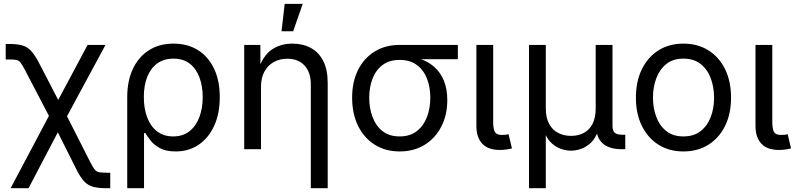

<svg xmlns="http://www.w3.org/2000/svg" viewBox="-20 -781 4173 1005"><path d="M35.6 204.1 263.2 -225.6H303.7L454.6 71.8Q466.8 95.7 476.1 106.7Q485.4 117.7 498.8 120.4Q512.2 123 535.6 123H557.1V204.1H535.6Q494.6 204.1 467.8 196.8Q440.9 189.5 421.4 169.2Q401.9 148.9 381.8 109.4L282.7 -88.4L129.4 204.1ZM251.5 -145 112.3 -411.6Q97.7 -439.9 88.6 -451.9Q79.6 -463.9 67.6 -466.8Q55.7 -469.7 31.2 -469.7H9.8V-550.8H31.2Q72.8 -550.8 98.9 -542.7Q125 -534.7 144.5 -512.7Q164.1 -490.7 185.5 -449.2L284.7 -257.8L438.5 -545.9H532.2L315.9 -145Z M646 204.1V-272.5Q646 -358.4 676 -421.4Q706.1 -484.4 760.3 -518.6Q814.5 -552.7 888.2 -552.7Q961.9 -552.7 1016.1 -518.8Q1070.3 -484.9 1100.3 -421.9Q1130.4 -358.9 1130.4 -272.5Q1130.4 -186.5 1101.1 -122.6Q1071.8 -58.6 1019.8 -23.4Q967.8 11.7 899.9 11.7Q847.7 11.7 815.9 -6.1Q784.2 -23.9 767.1 -46.6Q750 -69.3 740.7 -84.5H733.9V204.1ZM886.2 -66.9Q937.5 -66.9 971.9 -94.2Q1006.3 -121.6 1023.7 -168.2Q1041 -214.8 1041 -272.9Q1041 -329.1 1024.4 -374.8Q1007.8 -420.4 973.9 -447.3Q939.9 -474.1 887.7 -474.1Q837.9 -474.1 803.2 -449Q768.6 -423.8 750.7 -378.7Q732.9 -333.5 732.9 -272.9Q732.9 -212.9 750.5 -166.3Q768.1 -119.6 802.5 -93.3Q836.9 -66.9 886.2 -66.9Z M1346.2 -327.1V0H1258.3V-545.9H1342.8L1343.3 -413.6H1331.1Q1356 -489.3 1402.1 -521Q1448.2 -552.7 1510.3 -552.7Q1565.4 -552.7 1607.2 -530Q1648.9 -507.3 1672.1 -461.7Q1695.3 -416 1695.3 -346.7V204.1H1606.9V-339.4Q1606.9 -402.3 1574 -438Q1541 -473.6 1483.9 -473.6Q1444.8 -473.6 1413.6 -456.5Q1382.3 -439.5 1364.3 -406.7Q1346.2 -374 1346.2 -327.1ZM1453.6 -617.2 1470.2 -760.7H1564.5L1514.6 -617.2Z M2071.8 11.7Q1997.6 11.7 1941.4 -23.7Q1885.3 -59.1 1854.2 -122.3Q1823.2 -185.5 1823.2 -269.5Q1823.2 -353.5 1854.5 -415.5Q1885.7 -477.5 1941.7 -511.7Q1997.6 -545.9 2071.8 -545.9H2376.5V-471.2H2137.2L2071.8 -467.3Q2017.1 -467.3 1981.9 -440.4Q1946.8 -413.6 1929.7 -368.7Q1912.6 -323.7 1912.6 -269.5Q1912.6 -215.8 1929.7 -169.4Q1946.8 -123 1981.9 -95Q2017.1 -66.9 2071.8 -66.9Q2127 -66.9 2162.6 -95.2Q2198.2 -123.5 2215.3 -169.7Q2232.4 -215.8 2232.4 -269.5Q2232.4 -323.7 2215.3 -368.7Q2198.2 -413.6 2162.6 -440.4Q2127 -467.3 2071.8 -467.3V-489.3Q2127.4 -489.3 2173.3 -474.9Q2219.2 -460.4 2252.2 -431.6Q2285.2 -402.8 2303.2 -359.1Q2321.3 -315.4 2321.3 -256.8Q2321.3 -179.2 2290 -118.4Q2258.8 -57.6 2202.6 -22.9Q2146.5 11.7 2071.8 11.7Z M2596.2 3.9Q2534.7 3.9 2504.2 -29.1Q2473.6 -62 2473.6 -121.1V-545.9H2561.5V-143.1Q2561.5 -105.5 2570.6 -90.1Q2579.6 -74.7 2606.9 -74.7Q2621.1 -74.7 2628.4 -75.7Q2635.7 -76.7 2642.1 -78.6L2659.7 -4.4Q2647.9 -1 2630.9 1.5Q2613.8 3.9 2596.2 3.9Z M2749 204.1V-545.9H2836.9V-214.8Q2836.9 -164.1 2854.7 -131.8Q2872.6 -99.6 2902.6 -84.7Q2932.6 -69.8 2969.2 -69.8Q3006.3 -69.8 3035.4 -85Q3064.5 -100.1 3081.3 -132.1Q3098.1 -164.1 3098.1 -214.8V-545.9H3186V-123.5Q3186 -96.7 3197.8 -86.2Q3209.5 -75.7 3238.8 -75.7H3252.9V0H3235.4Q3167.5 0 3133.8 -31.2Q3100.1 -62.5 3100.1 -122.6V-171.9H3120.6Q3120.6 -117.7 3105.5 -82.8Q3090.3 -47.9 3066.7 -28.1Q3043 -8.3 3016.8 -0.2Q2990.7 7.8 2968.8 7.8Q2946.8 7.8 2920.7 -0.2Q2894.5 -8.3 2871.1 -28.1Q2847.7 -47.9 2832.5 -82.8Q2817.4 -117.7 2817.4 -171.9H2836.9V204.1Z M3557.1 11.7Q3482.9 11.7 3427 -23.4Q3371.1 -58.6 3339.8 -122.1Q3308.6 -185.5 3308.6 -269.5Q3308.6 -355 3339.8 -418.7Q3371.1 -482.4 3427 -517.6Q3482.9 -552.7 3557.1 -552.7Q3631.8 -552.7 3688 -517.6Q3744.1 -482.4 3775.4 -418.7Q3806.6 -355 3806.6 -269.5Q3806.6 -185.5 3775.4 -122.1Q3744.1 -58.6 3688 -23.4Q3631.8 11.7 3557.1 11.7ZM3557.1 -66.9Q3612.3 -66.9 3647.9 -95.2Q3683.6 -123.5 3700.7 -169.7Q3717.8 -215.8 3717.8 -269.5Q3717.8 -323.7 3700.7 -370.4Q3683.6 -417 3647.9 -445.6Q3612.3 -474.1 3557.1 -474.1Q3502.4 -474.1 3467.3 -445.6Q3432.1 -417 3415 -370.6Q3397.9 -324.2 3397.9 -269.5Q3397.9 -215.8 3415 -169.7Q3432.1 -123.5 3467.3 -95.2Q3502.4 -66.9 3557.1 -66.9Z M4057.1 3.9Q3995.6 3.9 3965.1 -29.1Q3934.6 -62 3934.6 -121.1V-545.9H4022.5V-143.1Q4022.5 -105.5 4031.5 -90.1Q4040.5 -74.7 4067.9 -74.7Q4082 -74.7 4089.4 -75.7Q4096.7 -76.7 4103 -78.6L4120.6 -4.4Q4108.9 -1 4091.8 1.5Q4074.7 3.9 4057.1 3.9Z"/></svg>

Font: Inter Variable
Style: Regular
Weight: 400
Designer: Rasmus Andersson
Foundry: rsms
Version: Version 4.001;git-9221beed3